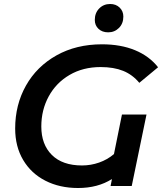

<svg xmlns="http://www.w3.org/2000/svg" viewBox="-20 -932 812 962"><path d="M591 -358H714L640 0H534L541 -35Q470 10 371 10Q279 10 207.5 -26.5Q136 -63 96 -130.5Q56 -198 56 -288Q56 -407 110 -503Q164 -599 263 -654.5Q362 -710 491 -710Q585 -710 656.5 -680.5Q728 -651 772 -595L678 -517Q644 -558 597 -577Q550 -596 484 -596Q396 -596 328.5 -556.5Q261 -517 224 -449Q187 -381 187 -298Q187 -208 240 -155.5Q293 -103 391 -103Q435 -103 476.5 -117.5Q518 -132 551 -160ZM455 -832Q455 -867 477 -889.5Q499 -912 532 -912Q561 -912 579.5 -894Q598 -876 598 -849Q598 -814 576 -792Q554 -770 522 -770Q492 -770 473.5 -787.5Q455 -805 455 -832Z"/></svg>

Font: Montserrat Alternates SemiBold
Style: Italic
Weight: 600
Italic angle: -11.3°
Designer: Julieta Ulanovsky
Foundry: Julieta Ulanovsky
Version: Version 7.200